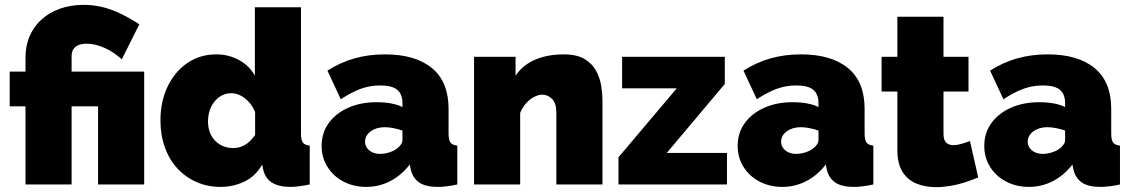

<svg xmlns="http://www.w3.org/2000/svg" viewBox="-20 -760 4655 791"><path d="M85 -322H20V-465H85V-522Q85 -572 102.5 -612Q120 -652 152 -680.5Q184 -709 228 -724.5Q272 -740 324 -740Q363 -740 399.5 -731.5Q436 -723 474 -705Q512 -687 554 -660L482 -516Q448 -546 410 -563Q372 -580 337 -580Q318 -580 304 -574.5Q290 -569 282.5 -557.5Q275 -546 275 -529V-465H574V0H384V-322H275V0H85Z M641 -264Q641 -342 670.5 -403.5Q700 -465 752 -500.5Q804 -536 871 -536Q922 -536 965 -512.5Q1008 -489 1030 -448V-730H1220V-210Q1220 -183 1228 -172.5Q1236 -162 1256 -160V0Q1207 10 1176 10Q1128 10 1100 -8Q1072 -26 1064 -63L1060 -82Q1033 -34 987 -12Q941 10 889 10Q835 10 789.5 -10Q744 -30 710.5 -66.5Q677 -103 659 -153.5Q641 -204 641 -264ZM1031 -204V-298Q1022 -321 1006.5 -338.5Q991 -356 972 -366Q953 -376 933 -376Q912 -376 894.5 -367Q877 -358 864 -342Q851 -326 844 -305Q837 -284 837 -260Q837 -235 844.5 -215Q852 -195 866 -180.5Q880 -166 899 -158Q918 -150 941 -150Q955 -150 967 -153.5Q979 -157 990 -163.5Q1001 -170 1011.5 -180.5Q1022 -191 1031 -204Z M1305 -159Q1305 -212 1334 -252.5Q1363 -293 1414.5 -316Q1466 -339 1532 -339Q1563 -339 1590.5 -334Q1618 -329 1638 -319V-335Q1638 -372 1616.5 -390Q1595 -408 1547 -408Q1503 -408 1464.5 -393.5Q1426 -379 1384 -351L1329 -469Q1382 -503 1440.5 -519.5Q1499 -536 1566 -536Q1691 -536 1759.5 -479.5Q1828 -423 1828 -312V-210Q1828 -183 1836 -172.5Q1844 -162 1864 -160V0Q1841 5 1820.5 7.5Q1800 10 1784 10Q1733 10 1706.5 -8.5Q1680 -27 1672 -63L1668 -82Q1633 -37 1587 -13.5Q1541 10 1489 10Q1437 10 1395 -12Q1353 -34 1329 -72.5Q1305 -111 1305 -159ZM1613 -146Q1624 -154 1631 -163.5Q1638 -173 1638 -183V-222Q1622 -228 1601.5 -232Q1581 -236 1565 -236Q1531 -236 1507.5 -219Q1484 -202 1484 -176Q1484 -162 1492 -150.5Q1500 -139 1514 -132.5Q1528 -126 1546 -126Q1563 -126 1581.5 -131.5Q1600 -137 1613 -146Z M2462 0H2272V-296Q2272 -335 2254.5 -352.5Q2237 -370 2214 -370Q2198 -370 2180 -360.5Q2162 -351 2147 -334Q2132 -317 2123 -295V0H1933V-526H2104V-448Q2123 -477 2152 -496.5Q2181 -516 2219 -526Q2257 -536 2302 -536Q2356 -536 2388 -517Q2420 -498 2436 -468Q2452 -438 2457 -405.5Q2462 -373 2462 -346Z M2528 -112 2768 -396H2543V-526H2966V-414L2727 -130H2975V0H2528Z M3019 -159Q3019 -212 3048 -252.5Q3077 -293 3128.5 -316Q3180 -339 3246 -339Q3277 -339 3304.5 -334Q3332 -329 3352 -319V-335Q3352 -372 3330.5 -390Q3309 -408 3261 -408Q3217 -408 3178.5 -393.5Q3140 -379 3098 -351L3043 -469Q3096 -503 3154.5 -519.5Q3213 -536 3280 -536Q3405 -536 3473.5 -479.5Q3542 -423 3542 -312V-210Q3542 -183 3550 -172.5Q3558 -162 3578 -160V0Q3555 5 3534.5 7.5Q3514 10 3498 10Q3447 10 3420.5 -8.5Q3394 -27 3386 -63L3382 -82Q3347 -37 3301 -13.5Q3255 10 3203 10Q3151 10 3109 -12Q3067 -34 3043 -72.5Q3019 -111 3019 -159ZM3327 -146Q3338 -154 3345 -163.5Q3352 -173 3352 -183V-222Q3336 -228 3315.5 -232Q3295 -236 3279 -236Q3245 -236 3221.5 -219Q3198 -202 3198 -176Q3198 -162 3206 -150.5Q3214 -139 3228 -132.5Q3242 -126 3260 -126Q3277 -126 3295.5 -131.5Q3314 -137 3327 -146Z M4010 -29Q3984 -18 3954.5 -8.5Q3925 1 3894.5 6Q3864 11 3835 11Q3792 11 3756 -3.5Q3720 -18 3698.5 -51.5Q3677 -85 3677 -142V-383H3612V-526H3677V-691H3867V-526H3970V-383H3867V-209Q3867 -183 3878 -172.5Q3889 -162 3908 -162Q3922 -162 3940 -167Q3958 -172 3976 -179Z M4035 -159Q4035 -212 4064 -252.5Q4093 -293 4144.5 -316Q4196 -339 4262 -339Q4293 -339 4320.5 -334Q4348 -329 4368 -319V-335Q4368 -372 4346.5 -390Q4325 -408 4277 -408Q4233 -408 4194.5 -393.5Q4156 -379 4114 -351L4059 -469Q4112 -503 4170.5 -519.5Q4229 -536 4296 -536Q4421 -536 4489.5 -479.5Q4558 -423 4558 -312V-210Q4558 -183 4566 -172.5Q4574 -162 4594 -160V0Q4571 5 4550.5 7.5Q4530 10 4514 10Q4463 10 4436.5 -8.5Q4410 -27 4402 -63L4398 -82Q4363 -37 4317 -13.5Q4271 10 4219 10Q4167 10 4125 -12Q4083 -34 4059 -72.5Q4035 -111 4035 -159ZM4343 -146Q4354 -154 4361 -163.5Q4368 -173 4368 -183V-222Q4352 -228 4331.5 -232Q4311 -236 4295 -236Q4261 -236 4237.5 -219Q4214 -202 4214 -176Q4214 -162 4222 -150.5Q4230 -139 4244 -132.5Q4258 -126 4276 -126Q4293 -126 4311.5 -131.5Q4330 -137 4343 -146Z"/></svg>

Font: Raleway Thin Black
Style: Regular
Weight: 900
Version: Version 4.026